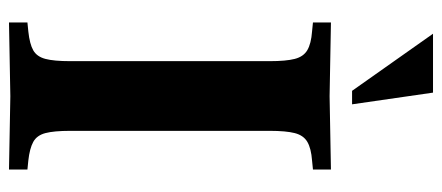

<svg xmlns="http://www.w3.org/2000/svg" viewBox="-298 -682 983 427"><g transform="rotate(90 193.5 -468.5)"><path d="M30 3V-38L50 -40Q78 -43 92 -51Q106 -59 111 -78Q116 -97 116 -133V-577Q116 -613 111 -632.5Q106 -652 91.5 -660.5Q77 -669 50 -671L30 -673V-713L194 -710L357 -713V-673L337 -671Q310 -669 295.5 -660.5Q281 -652 276 -632.5Q271 -613 271 -577V-133Q271 -97 276 -78Q281 -59 295.5 -51Q310 -43 337 -40L357 -38V3L194 0ZM212 -760H182L55 -940H186Z"/></g></svg>

Font: Baskervville
Style: Bold
Weight: 700
Version: Version 1.100